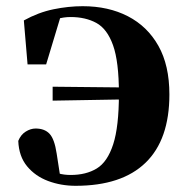

<svg xmlns="http://www.w3.org/2000/svg" viewBox="-20 -583 602 620"><path d="M224 17Q177 17 135.5 1.5Q94 -14 67.5 -46Q41 -78 39 -128Q47 -148 63 -158Q79 -168 95 -168Q124 -168 140 -151Q156 -134 163 -87L176 -3L116 -43Q151 -28 169 -23Q187 -18 208 -18Q258 -18 292.5 -39Q327 -60 345.5 -117Q364 -174 364 -280Q364 -384 345 -437Q326 -490 291 -509Q256 -528 208 -528Q185 -528 164 -521.5Q143 -515 120 -501L180 -544L129 -375H69L57 -517Q104 -543 152.5 -553Q201 -563 247 -563Q330 -563 393 -530.5Q456 -498 491.5 -435Q527 -372 527 -278Q527 -132 450 -57.5Q373 17 224 17ZM150 -258V-303L441 -300V-263Z"/></svg>

Font: Noto Serif JP Black
Style: Regular
Weight: 900
Designer: Ryoko NISHIZUKA 西塚涼子 (kana & ideographs); Frank Grießhammer (Latin, Greek & Cyrillic); Wenlong ZHANG 张文龙 (bopomofo); San
Foundry: Adobe
Version: Version 2.003-H1;hotconv 1.1.1;makeotfexe 2.6.0